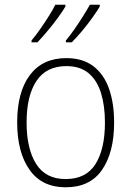

<svg xmlns="http://www.w3.org/2000/svg" viewBox="-20 -786 559 816"><path d="M465 -265Q465 -139 414 -64.5Q363 10 259 10Q158 10 105.5 -64.5Q53 -139 53 -266Q53 -395 107 -467Q161 -539 262 -539Q332 -539 377 -504.5Q422 -470 443.5 -408.5Q465 -347 465 -265ZM93 -266Q93 -154 133.5 -89.5Q174 -25 259 -25Q346 -25 386 -89Q426 -153 426 -265Q426 -336 409.5 -390Q393 -444 357 -474.5Q321 -505 262 -505Q177 -505 135 -442Q93 -379 93 -266ZM404 -758Q392 -738 372 -710Q352 -682 328.5 -654Q305 -626 285 -606H260V-614Q277 -634 296.5 -662Q316 -690 333.5 -718Q351 -746 362 -766H404ZM258 -758Q246 -738 226 -710.5Q206 -683 182.5 -655Q159 -627 139 -606H114V-614Q131 -634 150.5 -662Q170 -690 187.5 -717.5Q205 -745 215 -766H258Z"/></svg>

Font: Noto Sans Tamil SemiCondensed ExtraLight
Style: Regular
Weight: 200
Width: 4
Designer: Jelle Bosma - Monotype Design Team
Foundry: Monotype Imaging Inc.
Version: Version 2.004; ttfautohint (v1.8.4.7-5d5b)